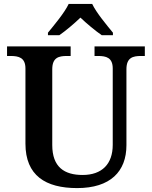

<svg xmlns="http://www.w3.org/2000/svg" viewBox="-20 -951 776 981"><path d="M225 -784V-771H283C315 -793 361 -832 391 -861C421 -832 468 -793 500 -771H557V-784C526 -822 472 -886 451 -931H331C310 -886 256 -822 225 -784ZM374 10C544 10 626 -75 626 -209V-597C626 -657 659 -665 701 -665H720V-714H463V-665H481C522 -665 556 -657 556 -601V-211C556 -113 501 -57 402 -57C309 -57 247 -97 247 -210V-597C247 -657 280 -665 322 -665H341V-714H16V-665H34C75 -665 110 -657 110 -601V-217C110 -54 213 10 374 10Z"/></svg>

Font: Noto Serif Gurmukhi SemiBold
Style: Regular
Weight: 600
Designer: Vaibhav Singh and the Monotype Design Team
Foundry: Monotype Imaging Inc.
Version: Version 2.004